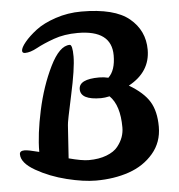

<svg xmlns="http://www.w3.org/2000/svg" viewBox="-54 -804 816 877"><g transform="rotate(-5 354.0 -365.5)"><path d="M351 22Q295 22 218 3Q141 -16 78 -52Q15 -88 15 -128Q15 -144 38 -144Q54 -144 104 -131V-132Q104 -211 127.5 -320Q151 -429 194.5 -517.5Q238 -606 285 -606Q298 -606 298 -552Q298 -497 271.5 -376Q245 -255 245 -241L235 -90Q295 -74 326 -74Q373 -74 408 -87.5Q443 -101 460 -122.5Q477 -144 484.5 -165.5Q492 -187 492 -209Q492 -311 446 -356Q423 -351 407 -351Q313 -351 313 -400Q313 -446 406 -446Q428 -446 448 -441Q481 -472 481 -541Q481 -657 326 -657Q264 -657 215.5 -639.5Q167 -622 135 -604.5Q103 -587 79 -587Q66 -587 66 -598Q66 -612 86.5 -637Q107 -662 141.5 -688.5Q176 -715 232.5 -734Q289 -753 351 -753Q503 -753 570.5 -697Q638 -641 638 -553Q638 -451 538 -397Q604 -358 631 -313.5Q658 -269 658 -198Q658 -127 614.5 -76Q571 -25 503 -1.5Q435 22 351 22Z"/></g></svg>

Font: LeckerliOne
Style: Regular
Weight: 400
Designer: Gesine Todt
Foundry: Gesine Todt
Version: Version 1.000